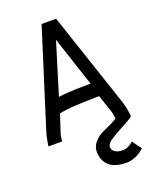

<svg xmlns="http://www.w3.org/2000/svg" viewBox="-158 -723 833 1039"><g transform="rotate(-20 259.0 -203.5)"><path d="M211.9 -635.3H295.4L480 -84Q493.7 -37.6 495.1 0Q476.1 15.1 432.4 37.6Q388.7 60.1 360.1 79.1Q331.5 98.1 331.5 116.2Q331.5 135.7 348.6 146.5Q365.7 157.2 390.6 157.2Q395 157.2 399.4 156.7Q403.8 156.2 408.4 155Q413.1 153.8 416.3 152.8Q419.4 151.9 423.8 149.4Q428.2 147 430.4 146Q432.6 145 437.3 141.8Q441.9 138.7 442.9 137.9Q443.8 137.2 448.5 133.5Q453.1 129.9 453.6 129.9L491.7 182.1Q474.6 200.7 445.6 214.1Q416.5 227.5 388.7 227.5Q322.3 227.5 289.1 197.8Q255.9 168 255.9 116.2Q255.9 86.4 277.1 62.5Q298.3 38.6 324.2 26.6Q350.1 14.6 377.7 1.7Q405.3 -11.2 413.1 -19.5Q409.7 -44.9 405.3 -59.6L371.1 -162.1Q366.2 -162.1 347.2 -161.6Q328.1 -161.1 320.1 -160.9Q312 -160.6 293.2 -160.2Q274.4 -159.7 263.9 -159.2Q253.4 -158.7 236.6 -158Q219.7 -157.2 208.3 -156Q196.8 -154.8 183.6 -153.6Q170.4 -152.3 159.7 -150.4Q148.9 -148.4 140.1 -146.5L111.3 -59.1Q99.6 -24.9 99.6 0H20.5Q21 -10.3 26.1 -35.9Q31.2 -61.5 36.1 -77.6ZM350.6 -241.7 255.9 -528.3 165 -231.9Q186.5 -236.8 262.2 -240.2Z"/></g></svg>

Font: Fantasque Sans Mono
Style: Regular
Weight: 400
Monospace: yes
Designer: Jany Belluz
Version: Version 1.8.0 ; ttfautohint (v1.8.2)